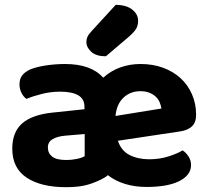

<svg xmlns="http://www.w3.org/2000/svg" viewBox="-20 -762 867 798"><path d="M250 -496Q359 -496 409 -439Q441 -468 480.5 -482Q520 -496 564 -496Q615 -496 657.5 -480.5Q700 -465 730.5 -437Q761 -409 778 -370Q795 -331 795 -285Q795 -253 778 -237Q761 -221 730 -216L470 -177Q484 -135 519 -117.5Q554 -100 600 -100Q642 -100 679 -111.5Q716 -123 739 -137Q754 -127 764 -111Q774 -95 774 -76Q774 -53 760 -36Q746 -19 721.5 -7.5Q697 4 663.5 9.5Q630 15 590 15Q492 15 428 -34Q425 -31 421 -28Q417 -25 413 -23Q383 -6 347 5Q311 16 254 16Q151 16 91 -23.5Q31 -63 31 -144Q31 -213 72 -249Q113 -285 198 -294L331 -308V-319Q331 -351 305 -366Q279 -381 230 -381Q192 -381 155.5 -372Q119 -363 90 -351Q78 -359 69.5 -375.5Q61 -392 61 -411Q61 -434 72 -448.5Q83 -463 107 -474Q135 -485 174 -490.5Q213 -496 250 -496ZM256 -97Q278 -97 299.5 -101.5Q321 -106 332 -113V-205L250 -198Q218 -195 198.5 -183.5Q179 -172 179 -149Q179 -125 197 -111Q215 -97 256 -97ZM564 -383Q522 -383 493.5 -356.5Q465 -330 460 -280L651 -311Q649 -324 643.5 -337Q638 -350 627.5 -360Q617 -370 601 -376.5Q585 -383 564 -383ZM461 -742Q507 -741 530.5 -721.5Q554 -702 554 -676Q554 -655 545 -641Q536 -627 514 -608L420 -528Q380 -528 359.5 -546.5Q339 -565 339 -588Q339 -599 343.5 -609Q348 -619 361 -633Z"/></svg>

Font: Baloo Tammudu 2
Style: Bold
Weight: 700
Designer: Maithili Shingre, Omkar Shende and Ek Type
Foundry: Ek Type
Version: Version 1.640;hotconv 1.0.111;makeotfexe 2.5.65597; ttfautoh